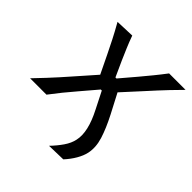

<svg xmlns="http://www.w3.org/2000/svg" viewBox="-207 -634 936 936"><g transform="rotate(45 261.0 -166.5)"><path d="M271 167.5Q298.5 139 318.8 109.5Q339 80 345 51Q360 -15 306.5 -118L262.5 -205H255.5L183.5 -120.5Q155.5 -88 133.5 -60.8Q111.5 -33.5 86 0H-27Q5 -33.5 28.2 -58.2Q51.5 -83 71.5 -105.5Q91.5 -128 113.5 -153L202.5 -254L157 -348Q138.5 -386 122.2 -418Q106 -450 80 -496L178 -499.5Q190.5 -464.5 202.8 -435.8Q215 -407 228 -377.5L264.5 -297H271.5L339.5 -377Q366 -408.5 388.2 -435.8Q410.5 -463 435.5 -496H549Q517.5 -464 495.2 -440.8Q473 -417.5 453.8 -396.5Q434.5 -375.5 412 -350.5L323 -253L375.5 -152.5Q408 -89.5 423.8 -38.8Q439.5 12 430 56Q424.5 81.5 407.8 110.2Q391 139 367 165Z"/></g></svg>

Font: Commissioner Flair
Style: Italic
Weight: 400
Italic angle: -12°
Designer: Kostas Bartsokas
Foundry: Kostas Bartsokas
Version: Version 1.000; ttfautohint (v1.8.3)